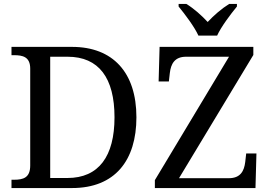

<svg xmlns="http://www.w3.org/2000/svg" viewBox="-20 -951 1359 971"><path d="M669.9 -357.9C669.9 -585 550.3 -713.9 344.2 -713.9H38.1V-671.9H50.8C94.2 -671.9 132.8 -664.1 132.8 -604V-113.8C132.8 -51.8 97.2 -42 50.8 -42H38.1V0H344.2C561.5 0 669.9 -139.6 669.9 -357.9ZM233.9 -50.8V-664.1H321.8C480 -664.1 559.1 -556.6 559.1 -357.9C559.1 -161.1 480 -50.8 320.8 -50.8ZM763.2 0H1272L1276.9 -174.8H1225.1L1220.2 -131.8C1214.8 -86.4 1196.3 -49.8 1137.2 -49.8H885.3L1261.2 -672.9V-713.9H787.1L782.2 -539.1H834L838.9 -582C844.2 -627.4 862.8 -664.1 920.9 -664.1H1138.2L763.2 -40ZM883.3 -918C915.5 -878.9 963.4 -815.4 983.4 -771H1078.1C1098.1 -815.4 1146 -878.9 1178.2 -918V-931.2H1139.2C1101.1 -907.7 1061.5 -873.5 1030.3 -839.8C1000.5 -872.1 961.4 -907.2 922.4 -931.2H883.3Z"/></svg>

Font: The Erased English
Style: Regular
Weight: 400
Designer: Monotype Design team + ligartures altered by 180 Amsterdam
Foundry: Monotype Imaging Inc.
Version: Version 1.030;Glyphs 3.1.2 (3151)